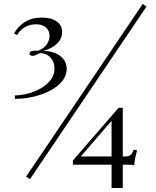

<svg xmlns="http://www.w3.org/2000/svg" viewBox="-20 -844 784 963"><path d="M50.8 0ZM653.3 -15.1Q641.6 -18.1 615.7 -18.1H595.7V99.1H539.6V-18.1H345.7V-39.1L574.7 -303.2H595.7V-59.1H603.5Q619.1 -59.1 627.7 -62.7Q636.2 -66.4 640.6 -73Q645 -79.6 650.4 -92.8L667.5 -89.8Q655.3 -47.9 653.3 -15.1ZM539.6 -238.3 385.3 -59.1H539.6ZM129.9 55.2 110.8 42 695.8 -824.2 714.8 -811ZM291.5 -683.1Q291.5 -649.9 265.9 -625.2Q240.2 -600.6 198.2 -588.9Q229.5 -588.4 256.1 -577.9Q282.7 -567.4 298.6 -547.1Q314.5 -526.9 314.5 -499Q314.5 -454.6 275.9 -420.2Q237.3 -385.7 177 -366.9Q116.7 -348.1 54.7 -348.1V-365.2Q106 -366.7 151.9 -385Q197.8 -403.3 225.6 -433.3Q253.4 -463.4 253.4 -499Q253.4 -533.2 233.6 -554.9Q213.9 -576.7 180.7 -578.1Q184.1 -579.6 171.4 -573.2Q153.8 -564 144.5 -564Q128.4 -564 128.4 -576.2Q128.4 -585.4 139.6 -588.1Q150.9 -590.8 172.4 -589.8Q202.6 -602.5 215.6 -623Q228.5 -643.6 228.5 -664.1Q228.5 -690.4 210 -706.3Q191.4 -722.2 160.6 -722.2Q130.9 -722.2 106.2 -708.5Q81.5 -694.8 65.4 -668L50.3 -675.8Q68.8 -710.4 104 -733.2Q139.2 -755.9 190.4 -755.9Q236.3 -755.9 263.9 -736.8Q291.5 -717.8 291.5 -683.1Z"/></svg>

Font: TypoPRO Playfair Display SC
Style: Regular
Weight: 400
Designer: Claus Eggers Sørensen
Foundry: Claus Eggers Sørensen
Version: Version 1.004;PS 001.004;hotconv 1.0.70;makeotf.lib2.5.58329